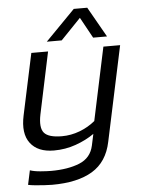

<svg xmlns="http://www.w3.org/2000/svg" viewBox="-57 -716 699 937"><g transform="rotate(-5 292.0 -247.0)"><path d="M195 -522 340 -670H406L490 -522H422L366 -624L268 -522ZM160 176Q144 176 121 174.5Q98 173 77 171Q56 169 43 166L58 96Q78 103 109.5 105.5Q141 108 161 108Q244 108 300.5 85Q357 62 370 2L382 -54Q342 -26 291 -8Q240 10 184 10Q105 10 68.5 -38Q32 -86 51 -174L115 -474H197L133 -171Q120 -107 141.5 -81.5Q163 -56 229 -56Q273 -56 315.5 -72Q358 -88 392 -116L468 -474H550L451 -9Q431 88 358 132Q285 176 160 176Z"/></g></svg>

Font: Kanit Light
Style: Italic
Weight: 300
Italic angle: -12°
Designer: Katatrad Team
Foundry: CadsonDemak
Version: Version 2.000; ttfautohint (v1.8.3)